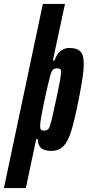

<svg xmlns="http://www.w3.org/2000/svg" viewBox="-81 -763 448 981"><path d="M138 -743H251L189 -454H198Q208 -486 228 -502Q248 -518 273 -518Q312 -518 329.5 -500Q347 -482 347 -438Q347 -409 341 -367Q335 -325 321 -254Q300 -149 283.5 -95Q267 -41 243.5 -16.5Q220 8 181 8Q144 8 128 -7.5Q112 -23 112 -52H104L51 198H-61ZM206 -255Q231 -370 231 -395Q231 -407 226.5 -410.5Q222 -414 211 -414Q198 -414 190 -407Q182 -400 176 -378Q165 -338 144.5 -242Q124 -146 124 -119Q124 -104 129 -100Q134 -96 145 -96Q159 -96 166 -104Q173 -112 181 -143.5Q189 -175 206 -255Z"/></svg>

Font: Saira Ultra Condensed ExtraBold
Style: Italic
Weight: 800
Width: 1
Italic angle: -12°
Designer: Hector Gatti with collaboration of the Omnibus-Type team
Foundry: Omnibus-Type
Version: Version 1.001; ttfautohint (v1.8)